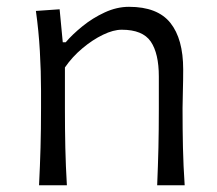

<svg xmlns="http://www.w3.org/2000/svg" viewBox="-20 -549 644 569"><path d="M95.7 0Q98.6 -57.6 100.1 -111.1Q101.6 -164.6 101.6 -228.5V-280.8Q101.6 -337.4 98.1 -397.5Q94.7 -457.5 86.4 -516.6L156.7 -521.5L166 -423.8H174.8Q194.3 -446.8 224.4 -471.2Q254.4 -495.6 290.3 -512.2Q326.2 -528.8 362.3 -528.8Q446.8 -528.8 484.9 -481.2Q522.9 -433.6 522.9 -343.3Q522.9 -310.1 522 -280.8Q521 -251.5 521 -228.5Q521 -164.6 522.2 -111.1Q523.4 -57.6 527.3 0H445.8Q448.2 -57.6 449.5 -110.8Q450.7 -164.1 450.7 -226.1V-322.3Q450.7 -390.6 426.8 -425.8Q402.8 -460.9 340.8 -460.9Q315.9 -460.9 285.2 -446Q254.4 -431.2 224.4 -406Q194.3 -380.9 172.4 -349.1V-226.1Q172.4 -164.1 173.6 -110.8Q174.8 -57.6 178.2 0Z"/></svg>

Font: Pinar-FD Regular
Style: FD-Regular
Weight: 400
Designer: Amin Abedi
Version: Version 3.000